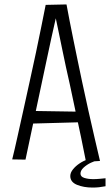

<svg xmlns="http://www.w3.org/2000/svg" viewBox="-20 -725 506 866"><path d="M368 5Q358 -47 346 -104Q334 -161 321 -221.5Q308 -282 295 -344Q286 -383 277.5 -422.5Q269 -462 261 -501Q253 -540 245 -578.5Q237 -617 229 -655L186 -703L280 -705Q286 -671 294 -631Q302 -591 311 -546Q320 -501 330 -453.5Q340 -406 350 -358Q364 -292 378.5 -227Q393 -162 406.5 -104Q420 -46 431 1ZM101 -167V-225L357 -221V-174ZM95 -5 35 -6Q46 -50 58.5 -107Q71 -164 85.5 -228.5Q100 -293 114 -358Q129 -424 142 -487Q155 -550 166.5 -605.5Q178 -661 186 -703L280 -705L234 -653Q223 -606 212 -555Q201 -504 190 -452.5Q179 -401 168 -349Q155 -288 142.5 -229Q130 -170 118 -113.5Q106 -57 95 -5ZM398 121Q357 121 327 108.5Q297 96 297 69Q297 54 309 39Q321 24 339 12Q357 0 376 -6L422 -2Q409 0 390 9Q371 18 357 31Q343 44 343 58Q343 72 360.5 77.5Q378 83 401 83Q414 83 430 81.5Q446 80 456 79V115Q441 118 427 119.5Q413 121 398 121Z"/></svg>

Font: Truculenta Light
Style: Regular
Weight: 300
Version: Version 1.002